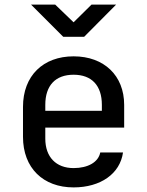

<svg xmlns="http://www.w3.org/2000/svg" viewBox="-20 -805 640 835"><path d="M255 -645H346L485 -785H378L300 -708L220 -785H115ZM300 10C417 10 502 -49 515 -142H416C408 -100 363 -74 300 -74C224 -74 177 -122 177 -202V-250H520V-349C520 -476 433 -560 300 -560C168 -560 80 -476 80 -340V-210C80 -74 168 10 300 10ZM177 -349C177 -433 221 -480 300 -480C379 -480 423 -433 423 -349V-323H177Z"/></svg>

Font: JetBrains Mono Medium
Style: Regular
Weight: 436
Monospace: yes
Designer: Philipp Nurullin, Konstantin Bulenkov
Foundry: JetBrains
Version: Version 2.305